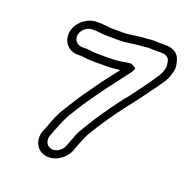

<svg xmlns="http://www.w3.org/2000/svg" viewBox="-147 -895 1082 1116"><g transform="rotate(20 394.5 -337.0)"><path d="M323 -695C330 -695 342 -693 357 -693H425C476 -693 514 -704 554 -706C564 -707 571 -707 580 -708L599 -710C607 -711 622 -709 635 -709H684C712 -709 728 -694 732 -679C737 -656 738 -647 736 -635C728 -590 702 -565 675 -523C642 -477 600 -418 566 -378L565 -377C509 -303 448 -217 400 -134C382 -107 369 -70 361 -48L347 -11C336 17 302 42 270 35C244 30 225 0 237 -34L251 -71C265 -108 283 -151 300 -181C323 -217 349 -261 374 -297C410 -346 443 -396 478 -440C501 -470 526 -504 550 -535C557 -545 571 -559 568 -574C568 -574 541 -589 540 -589C518 -589 503 -585 485 -582C459 -578 432 -576 405 -576H340C320 -576 299 -578 282 -580L267 -582H264H237C205 -582 182 -609 188 -641C194 -672 225 -699 257 -699H279C295 -699 307 -695 323 -695ZM491 -533C474 -510 456 -486 440 -466C402 -419 369 -367 335 -321C307 -281 281 -236 258 -201C236 -167 218 -122 204 -81L189 -44C166 20 201 74 252 84C314 96 375 51 395 -1L408 -37C420 -65 433 -99 442 -115C489 -196 547 -278 603 -351C639 -394 682 -456 715 -500C715 -500 716 -500 716 -501C738 -535 774 -570 786 -633C793 -660 785 -683 781 -698C772 -735 739 -759 693 -759H644C635 -759 620 -761 604 -760L584 -758C576 -757 570 -757 560 -756C514 -754 476 -743 434 -743H366C340 -743 316 -749 288 -749H266C207 -749 149 -701 138 -641C128 -582 168 -532 228 -532H253L268 -530C286 -528 307 -526 331 -526H396C428 -526 461 -528 491 -533Z"/></g></svg>

Font: Blanket
Style: BlkOutlineObl
Weight: 900
Foundry: Cannot Into Space Fonts
Version: Version 0.9